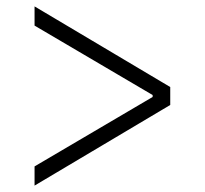

<svg xmlns="http://www.w3.org/2000/svg" viewBox="-20 -588 640 600"><path d="M88 -68 457 -285V-291L88 -508V-568L512 -316V-260L88 -8Z"/></svg>

Font: IBM Plex Sans Devanagari Light
Style: Regular
Weight: 300
Designer: Mike Abbink, Paul van der Laan, Pieter van Rosmalen, Erin McLaughlin
Foundry: Bold Monday
Version: Version 1.1